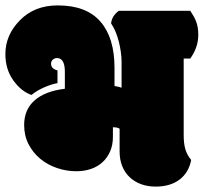

<svg xmlns="http://www.w3.org/2000/svg" viewBox="-20 -690 757 714"><path d="M191.9 -474.1Q183.1 -474.1 176.5 -468.3Q169.9 -462.4 169.9 -453.1Q169.9 -434.1 193.8 -428.2V-380.9Q182.6 -378.9 169.7 -374.8Q156.7 -370.6 144 -365Q131.3 -359.4 119.1 -352.3Q106.9 -345.2 97.2 -336.9Q59.6 -349.6 29.8 -390.6Q0 -432.1 0 -488.8Q0 -560.1 54.2 -614.7Q107.9 -669.9 194.8 -669.9Q301.3 -669.9 353.5 -609.6Q405.8 -549.3 405.8 -438V-370.1Q407.7 -369.6 415 -368.4Q422.4 -367.2 432.1 -363.8V-460.9Q432.1 -477.1 429.4 -496.3Q426.8 -515.6 421.9 -534.9Q417 -554.2 409.7 -572Q402.3 -589.8 393.1 -603Q396 -630.9 421.9 -649.9H687.5Q695.3 -638.2 700.9 -628.2Q706.5 -618.2 710.2 -607.7Q713.9 -597.2 715.6 -585.7Q717.3 -574.2 717.3 -560.1Q717.3 -513.7 687.5 -472.2H663.1V-188Q663.1 -155.8 669.4 -134.5Q675.8 -113.3 690.9 -95.2Q682.1 -48.3 647.7 -22.2Q613.3 3.9 559.1 3.9Q529.3 3.9 504.6 -5.1Q480 -14.2 462.2 -31Q444.3 -47.9 434.6 -72Q424.8 -96.2 424.8 -127V-211.4Q416.5 -216.8 399.9 -216.8V-181.2Q399.9 -150.9 389.6 -127.2Q379.4 -103.5 361.3 -86.9Q343.3 -70.3 318.4 -61.8Q293.5 -53.2 264.2 -53.2Q227.1 -53.2 191.9 -65.2Q156.7 -77.1 129.6 -99.6Q102.5 -122.1 86.2 -153.8Q69.8 -185.5 69.8 -225.1Q69.8 -282.7 108.9 -316.9Q147.9 -351.1 221.2 -359.9V-422.9Q221.2 -474.1 191.9 -474.1Z"/></svg>

Font: Modak sl
Style: Regular
Weight: 400
Designer: Sarang Kulkarni, Maithili Shingre, Noopur Datye
Foundry: Ek Type
Version: Version 1.036;PS Version 1.000;hotconv 1.0.79;makeotf.lib2.5